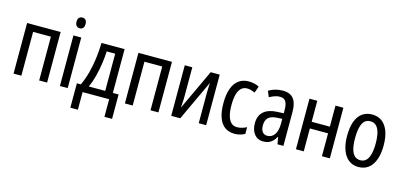

<svg xmlns="http://www.w3.org/2000/svg" viewBox="-77 -1260 4121 1969"><g transform="rotate(15 1984.0 -275.5)"><path d="M424 -537V0H340V-465H151V0H68V-537Z M643 -537V0H560V-537ZM603 -738Q625 -738 637.5 -723.5Q650 -709 650 -681Q650 -654 637.5 -639Q625 -624 603 -624Q581 -624 567.5 -639Q554 -654 554 -681Q554 -710 567 -724Q580 -738 603 -738Z M1103 -537V-72H1164V187H1083V0H801V187H721V-72H763Q794 -137 814.5 -213.5Q835 -290 845.5 -372.5Q856 -455 858 -537ZM932 -467Q929 -403 919 -334Q909 -265 891.5 -197.5Q874 -130 848 -72H1022V-467Z M1606 -537V0H1522V-465H1333V0H1250V-537Z M1822 -229Q1822 -215 1821.5 -200Q1821 -185 1820 -169.5Q1819 -154 1818 -138Q1817 -122 1816 -107L2017 -537H2113V0H2034V-300Q2034 -319 2034.5 -342Q2035 -365 2036 -387.5Q2037 -410 2038 -429L1838 0H1742V-537H1822Z M2416 10Q2355 10 2312.5 -20Q2270 -50 2247.5 -111.5Q2225 -173 2225 -265Q2225 -356 2247.5 -419Q2270 -482 2314 -514.5Q2358 -547 2419 -547Q2453 -547 2481.5 -540Q2510 -533 2531 -521L2506 -452Q2485 -461 2464 -467Q2443 -473 2423 -473Q2386 -473 2360.5 -450Q2335 -427 2322.5 -380.5Q2310 -334 2310 -266Q2310 -199 2323 -153.5Q2336 -108 2360.5 -85Q2385 -62 2422 -62Q2450 -62 2475 -69.5Q2500 -77 2524 -89V-18Q2502 -5 2473.5 2.5Q2445 10 2416 10Z M2782 -546Q2861 -546 2897 -499.5Q2933 -453 2933 -363V0H2870L2857 -75H2854Q2838 -46 2819 -27.5Q2800 -9 2776 0.5Q2752 10 2720 10Q2678 10 2649 -11Q2620 -32 2605 -68Q2590 -104 2590 -150Q2590 -230 2639 -273.5Q2688 -317 2783 -321L2850 -324V-359Q2850 -422 2830.5 -450Q2811 -478 2771 -478Q2743 -478 2716 -469Q2689 -460 2659 -443L2633 -505Q2665 -525 2702.5 -535.5Q2740 -546 2782 -546ZM2796 -262Q2732 -259 2703.5 -231Q2675 -203 2675 -151Q2675 -103 2694 -80Q2713 -57 2745 -57Q2793 -57 2821.5 -97.5Q2850 -138 2850 -213V-265Z M3149 -537V-314H3342V-537H3426V0H3342V-243H3149V0H3066V-537Z M3925 -269Q3925 -205 3912.5 -154Q3900 -103 3875.5 -66Q3851 -29 3814.5 -9.5Q3778 10 3729 10Q3684 10 3648 -9.5Q3612 -29 3587.5 -65.5Q3563 -102 3550 -153.5Q3537 -205 3537 -269Q3537 -358 3559 -420Q3581 -482 3624.5 -514.5Q3668 -547 3732 -547Q3792 -547 3835 -515Q3878 -483 3901.5 -421.5Q3925 -360 3925 -269ZM3622 -269Q3622 -202 3633.5 -155.5Q3645 -109 3669.5 -85.5Q3694 -62 3731 -62Q3769 -62 3793 -85.5Q3817 -109 3829 -155.5Q3841 -202 3841 -269Q3841 -337 3829 -382.5Q3817 -428 3793 -451.5Q3769 -475 3731 -475Q3674 -475 3648 -422.5Q3622 -370 3622 -269Z"/></g></svg>

Font: Noto Sans Display Condensed
Style: Regular
Weight: 400
Width: 3
Designer: Monotype Design Team
Foundry: Monotype Imaging Inc.
Version: Version 2.003